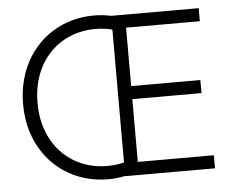

<svg xmlns="http://www.w3.org/2000/svg" viewBox="-51 -768 1016 835"><g transform="rotate(-5 457.0 -350.5)"><path d="M463 0H855V-57H523V-331H825V-388H523V-643H845V-700H463C440 -705 416 -708 391 -708H389C191 -708 48 -557 48 -352V-348C48 -143 191 7 390 7H391C416 7 440 4 463 -1ZM463 -60C441 -54 417 -51 392 -51H390C226 -51 111 -175 111 -347V-353C111 -526 226 -649 389 -649H390C416 -649 440 -646 463 -640Z"/></g></svg>

Font: Fixel Display Light
Style: Regular
Weight: 300
Designer: AlfaBravo + MacPaw
Foundry: Kyrylo Tkachov, Marchela Mozhyna, Serhii Makarenko, Maria Weinstein, Zakhar Kryvoshyya
Version: Version 1.211